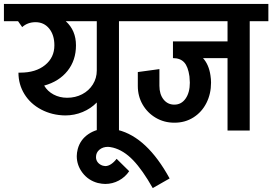

<svg xmlns="http://www.w3.org/2000/svg" viewBox="-55 -665 1387 978"><path d="M646 -557H551V0H438V-143Q408 -112 366 -94.5Q324 -77 277 -77Q210 -78 155 -107Q100 -136 69.5 -185.5Q39 -235 39 -295H49Q127 -295 174.5 -333.5Q222 -372 222 -434Q222 -487 195.5 -519.5Q169 -552 126 -552Q86 -552 58 -527L37 -557H-35V-645H646ZM438 -306V-557H280Q332 -510 332 -434Q332 -358 289 -304Q246 -250 170 -229Q187 -200 218 -183.5Q249 -167 287 -167Q329 -167 363.5 -185Q398 -203 418 -235Q438 -267 438 -306Z M809 244 723 293Q671 201 623 151Q575 101 521 87Q503 83 495 83Q469 83 451.5 97.5Q434 112 434 135Q434 151 443.5 162.5Q453 174 469 179Q477 181 481 181Q496 181 511 171Q526 161 539 144L603 207Q583 237 550.5 254.5Q518 272 481 272Q465 272 443 267Q395 254 365.5 215.5Q336 177 336 130Q336 114 341 94Q354 46 395.5 18Q437 -10 492 -10Q521 -10 546 -3Q694 34 809 244Z M1312 -557H1217V0H1104V-369H979Q1009 -336 1017 -281Q1020 -262 1020 -244Q1020 -187 996.5 -140.5Q973 -94 930.5 -67Q888 -40 834 -40H833Q781 -40 738.5 -65Q696 -90 671.5 -132.5Q647 -175 647 -227V-298L757 -313V-228Q757 -185 778 -158.5Q799 -132 833 -132Q869 -132 890.5 -163Q912 -194 912 -244Q912 -254 910 -276Q903 -326 883 -347.5Q863 -369 826 -369V-454H1104V-557H576V-645H1312Z"/></svg>

Font: Akshar Medium
Style: Regular
Weight: 500
Designer: Tall Chai
Foundry: Tall Chai
Version: Version 1.000